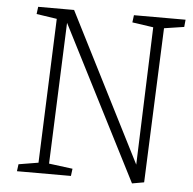

<svg xmlns="http://www.w3.org/2000/svg" viewBox="-51 -755 821 815"><g transform="rotate(5 359.0 -347.0)"><path d="M552 -72 573 -659 483 -672 487 -703H707L704 -672L619 -659L592 0L541 9L207 -646L183 -44L284 -31L280 0H50L54 -30L138 -44L162 -659L75 -672L79 -703H232Z"/></g></svg>

Font: Literata 18pt ExtraLight
Style: Italic
Weight: 250
Italic angle: -2°
Designer: Latin by Veronika Burian and Jose Scaglione. Greek by Irene Vlachou. Cyrillic by Vera Evstafieva
Foundry: TypeTogether
Version: Version 3.103;gftools[0.9.29]